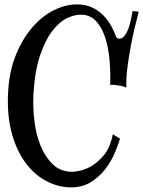

<svg xmlns="http://www.w3.org/2000/svg" viewBox="-20 -764 638 855"><path d="M289.1 70.3Q234.4 68.4 183.1 40.5Q131.8 12.7 93.3 -39.6Q54.7 -91.8 33.2 -168Q11.7 -244.1 15.6 -343.8Q19.5 -443.4 51.3 -520.5Q83 -597.7 129.9 -648.9Q176.8 -700.2 232.9 -724.6Q289.1 -749 343.8 -743.2Q377 -739.3 402.3 -724.6Q427.7 -710 446.3 -689Q464.8 -668 477.5 -644Q490.2 -620.1 498 -597.7Q503.9 -591.8 510.7 -591.8Q529.3 -590.8 544.4 -619.6Q559.6 -648.4 570.3 -714.8L597.7 -711.9Q588.9 -678.7 578.6 -635.3Q568.4 -591.8 560.1 -545.9Q551.8 -500 546.4 -455.1Q541 -410.2 543 -374Q528.3 -379.9 515.6 -382.3Q502.9 -384.8 492.2 -385.7Q480.5 -386.7 470.7 -385.7Q472.7 -446.3 467.3 -502Q461.9 -557.6 447.3 -600.1Q432.6 -642.6 408.7 -668.9Q384.8 -695.3 349.6 -698.2Q318.4 -701.2 282.2 -685.1Q246.1 -668.9 213.9 -627.4Q181.6 -585.9 158.2 -516.6Q134.8 -447.3 128.9 -343.8Q126 -289.1 132.8 -228.5Q139.6 -168 160.2 -116.7Q180.7 -65.4 215.8 -31.7Q251 2 304.7 1Q345.7 -2 380.9 -20.5Q411.1 -37.1 440.4 -70.3Q469.7 -103.5 482.4 -166L514.6 -146.5Q506.8 -121.1 491.2 -83.5Q475.6 -45.9 448.7 -10.7Q421.9 24.4 382.3 48.3Q342.8 72.3 289.1 70.3Z"/></svg>

Font: Mystery Quest
Style: Regular
Weight: 400
Designer: Squid
Foundry: Font Diner, Inc DBA Sideshow
Version: Version 1.000